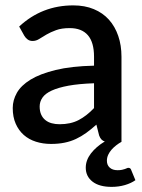

<svg xmlns="http://www.w3.org/2000/svg" viewBox="-20 -540 542 731"><path d="M338 -223Q280.5 -221 241 -213.8Q201.5 -206.5 177 -195.2Q152.5 -184 141.8 -168.5Q131 -153 131 -134.5Q131 -116.5 136.8 -103.8Q142.5 -91 152.8 -82.8Q163 -74.5 176.8 -70.8Q190.5 -67 207 -67Q249 -67 279.2 -82.8Q309.5 -98.5 338 -128.5ZM495.5 146Q479.5 157.5 455.8 164.5Q432 171.5 405 171.5Q358 171.5 332.2 151.5Q306.5 131.5 306.5 98.5Q306.5 70 326.2 44.2Q346 18.5 379 -1.5Q364.5 -5 357.5 -24L347 -65.5Q327.5 -48 308.5 -34.2Q289.5 -20.5 269.2 -11Q249 -1.5 225.8 3.2Q202.5 8 174.5 8Q143.5 8 116.8 -0.5Q90 -9 70.5 -26.2Q51 -43.5 39.8 -69Q28.5 -94.5 28.5 -129Q28.5 -158.5 44.2 -186.5Q60 -214.5 96.2 -236.8Q132.5 -259 191.8 -273.5Q251 -288 338 -290V-324Q338 -379 314.5 -406Q291 -433 245.5 -433Q214.5 -433 193.5 -425.2Q172.5 -417.5 157 -408.5Q141.5 -399.5 129.5 -391.8Q117.5 -384 104 -384Q93 -384 85.2 -389.8Q77.5 -395.5 72.5 -404L53 -439Q139.5 -519.5 259 -519.5Q303 -519.5 337.2 -505.2Q371.5 -491 394.8 -465Q418 -439 430.2 -403.2Q442.5 -367.5 442.5 -324V0Q432.5 5.5 422.8 13Q413 20.5 405 29.5Q397 38.5 392 49.2Q387 60 387 72Q387 88.5 397.8 98.2Q408.5 108 427.5 108Q438 108 444.5 106.5Q451 105 455.5 103.5Q460 102 463 100.5Q466 99 468.5 99Q476.5 99 479 106Z"/></svg>

Font: Lato 2
Style: Regular
Weight: 600
Designer: Lukasz Dziedzic with Adam Twardoch and Botio Nikoltchev
Foundry: tyPoland Lukasz Dziedzic
Version: Version 2.015; 2015-08-06; http://www.latofonts.com/